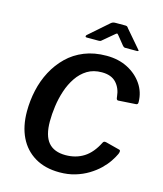

<svg xmlns="http://www.w3.org/2000/svg" viewBox="-138 -1061 995 1172"><g transform="rotate(15 359.5 -475.0)"><path d="M445 -752Q521 -752 579 -722Q637 -692 671 -642Q705 -592 706 -530Q707 -513 693 -513L583 -506Q571 -505 570 -527Q565 -580 534 -613.5Q503 -647 443 -647Q390 -647 351.5 -623.5Q313 -600 286 -560Q259 -520 243 -471.5Q227 -423 220 -372Q213 -321 213 -276Q213 -186 249 -143.5Q285 -101 358 -101Q423 -101 473 -132.5Q523 -164 558 -234Q563 -245 579 -241L668 -218Q678 -215 669 -192Q659 -170 640.5 -142.5Q622 -115 594.5 -88.5Q567 -62 530 -39.5Q493 -17 448 -3.5Q403 10 349 10Q258 10 193.5 -28.5Q129 -67 95.5 -136Q62 -205 62 -299Q62 -366 76.5 -432Q91 -498 121.5 -555.5Q152 -613 197.5 -657.5Q243 -702 305 -727Q367 -752 445 -752ZM523 -839 481 -891Q474 -900 470.5 -899.5Q467 -899 457 -890L394 -837Q388 -831 383.5 -829.5Q379 -828 371 -828H297Q290 -828 289.5 -833.5Q289 -839 294 -843L416 -950Q423 -956 429.5 -958Q436 -960 447 -960H508Q517 -960 521 -955Q525 -950 528 -946L619 -840Q626 -833 624 -830.5Q622 -828 613 -828H541Q535 -828 531 -831Q527 -834 523 -839Z"/></g></svg>

Font: Libre Franklin SemiBold
Style: Italic
Weight: 600
Italic angle: -8°
Designer: Pablo Impallari, Rodrigo Fuenzalida, Nhung Nguyen
Foundry: Impallari Type
Version: Version 3.000